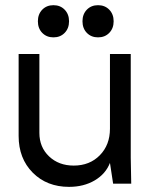

<svg xmlns="http://www.w3.org/2000/svg" viewBox="-20 -708 588 740"><path d="M246.1 12.2Q160.6 12.2 106.2 -42.5Q51.8 -97.2 51.8 -184.1V-500H131.8V-195.8Q131.8 -140.6 169.2 -105.2Q206.5 -69.8 264.2 -69.8Q325.7 -69.8 364.7 -109.6Q403.8 -149.4 403.8 -211.9V-500H483.9V-100.1L485.8 0H416L403.8 -80.1Q387.2 -37.6 345 -12.7Q302.7 12.2 246.1 12.2ZM401.1 -581.3Q384.3 -564 357.9 -564Q331.5 -564 314.7 -581.3Q297.9 -598.6 297.9 -626Q297.9 -653.3 314.7 -670.7Q331.5 -688 357.9 -688Q384.3 -688 401.1 -670.7Q418 -653.3 418 -626Q418 -598.6 401.1 -581.3ZM229.2 -581.3Q212.4 -564 186 -564Q159.7 -564 142.8 -581.3Q126 -598.6 126 -626Q126 -653.3 142.8 -670.7Q159.7 -688 186 -688Q212.4 -688 229.2 -670.7Q246.1 -653.3 246.1 -626Q246.1 -598.6 229.2 -581.3Z"/></svg>

Font: Apfel Grotezk
Style: Regular
Weight: 400
Designer: Luigi Gorlero
Foundry: © 2023, Luigi Gorlero & Collletttivo
Version: Version 2.000;Glyphs 3.2 (3217)